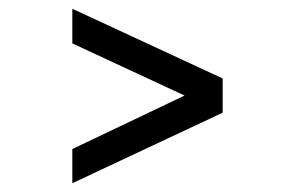

<svg xmlns="http://www.w3.org/2000/svg" viewBox="-20 -517 663 438"><path d="M145 -99V-177L401 -299L145 -418V-497L488 -338V-260Z"/></svg>

Font: Figtree Light
Style: Regular
Weight: 400
Version: Version 2.002